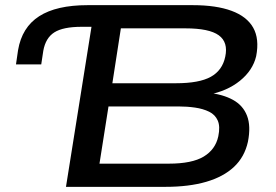

<svg xmlns="http://www.w3.org/2000/svg" viewBox="-20 -725 1072 745"><path d="M236 0 335 -621H297Q225 -621 191 -599.5Q157 -578 148 -528L140 -475H42L50 -530Q65 -619 132 -662Q199 -705 320 -705H728Q819 -705 878.5 -683Q938 -661 962.5 -617.5Q987 -574 974 -507Q961 -452 911 -411.5Q861 -371 786 -357L788 -365Q845 -359 884 -337.5Q923 -316 938.5 -276Q954 -236 942 -175Q929 -116 888 -77.5Q847 -39 780 -19.5Q713 0 622 0ZM366 -90H635Q725 -90 770.5 -117.5Q816 -145 827 -196Q835 -234 825 -257Q815 -280 791.5 -291.5Q768 -303 737 -307.5Q706 -312 672 -312H401ZM416 -402H663Q753 -402 798 -427Q843 -452 854 -505Q866 -561 829 -588Q792 -615 699 -615H449Z"/></svg>

Font: Nunito Sans 10pt Expanded SemiBold
Style: Italic
Weight: 600
Width: 7
Italic angle: -9°
Designer: Vernon Adams
Foundry: Vernon Adams
Version: Version 3.101;gftools[0.9.27]